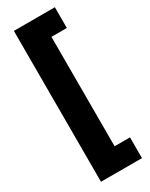

<svg xmlns="http://www.w3.org/2000/svg" viewBox="-232 -780 779 994"><g transform="rotate(-30 158.0 -283.0)"><path d="M296 168H51V-734H296V-610H204V44H296Z"/></g></svg>

Font: Noto Sans Khmer UI SemiCondensed Black
Style: Regular
Weight: 900
Width: 4
Designer: Danh Hong and the Monotype Design Team
Foundry: Monotype Imaging Inc.
Version: Version 2.002; ttfautohint (v1.8.4.7-5d5b)